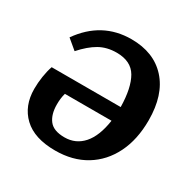

<svg xmlns="http://www.w3.org/2000/svg" viewBox="-162 -869 1030 1038"><g transform="rotate(30 353.0 -350.0)"><path d="M312 14Q182 14 115 -49.5Q48 -113 48 -219Q48 -257 54 -296Q60 -335 71 -367H502Q500 -486 463.5 -548.5Q427 -611 337 -611Q276 -611 229.5 -584.5Q183 -558 135 -504L74 -555Q186 -714 370 -714Q510 -714 589.5 -626.5Q669 -539 669 -380Q669 -260 625 -171.5Q581 -83 501 -34.5Q421 14 312 14ZM320 -73Q390 -73 435.5 -124.5Q481 -176 496 -278H205Q200 -260 198 -243Q196 -226 196 -207Q196 -145 224 -109Q252 -73 320 -73Z"/></g></svg>

Font: Literata 12pt
Style: Bold Italic
Weight: 700
Italic angle: -2°
Designer: Latin by Veronika Burian and Jose Scaglione. Greek by Irene Vlachou. Cyrillic by Vera Evstafieva
Foundry: TypeTogether
Version: Version 3.002